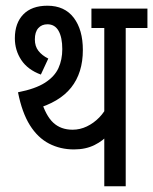

<svg xmlns="http://www.w3.org/2000/svg" viewBox="-20 -652 536 672"><path d="M345 -217 361 -183Q342 -160 311 -144.5Q280 -129 239 -129Q191 -129 151.5 -149.5Q112 -170 84.5 -214Q57 -258 43 -329Q104 -341 137.5 -362.5Q171 -384 184.5 -413.5Q198 -443 198 -480Q198 -521 185 -544Q172 -567 146 -567Q126 -567 114 -553.5Q102 -540 102 -514Q102 -490 114.5 -474Q127 -458 149 -447L123 -391Q77 -408 54.5 -442Q32 -476 32 -518Q32 -571 61.5 -601.5Q91 -632 146 -632Q206 -632 238 -590Q270 -548 270 -477Q270 -397 229 -345.5Q188 -294 102 -270L123 -304Q140 -247 166.5 -222.5Q193 -198 234 -198Q260 -198 284 -209.5Q308 -221 327.5 -241Q347 -261 358 -287L345 -240V-554H300V-622H496V-554H420V0H345Z"/></svg>

Font: Noto Sans Devanagari ExtraCondensed
Style: Regular
Weight: 400
Width: 2
Designer: Jelle Bosma - Monotype Design Team
Foundry: Monotype Imaging Inc.
Version: Version 2.006